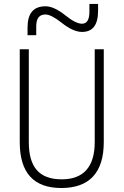

<svg xmlns="http://www.w3.org/2000/svg" viewBox="-20 -943 626 973"><path d="M291 9.8C431.6 9.8 505.9 -67.4 505.9 -222.7V-693.4H460V-222.7C460 -97.7 403.3 -34.2 293 -34.2C177.2 -34.2 126 -97.7 126 -222.7V-693.4H80.1V-222.7C80.1 -67.4 150.4 9.8 291 9.8ZM119.6 -764.6H163.6V-808.6C163.6 -849.6 178.7 -869.6 210 -869.6C229.5 -869.6 255.9 -856 290.5 -829.1C330.6 -796.9 365.2 -781.2 396 -781.2C450.2 -781.2 477.1 -816.9 477.1 -888.7V-922.9H433.1V-883.8C433.1 -842.8 420.4 -822.8 395.5 -822.8C374.5 -822.8 346.2 -836.9 310.5 -865.7C272.5 -896 239.3 -911.1 210.4 -911.1C149.9 -911.1 119.6 -875.5 119.6 -803.7Z"/></svg>

Font: Cascadia Code PL ExtraLight
Style: Regular
Weight: 200
Monospace: yes
Designer: Aaron Bell
Foundry: Saja Typeworks
Version: Version 2404.023